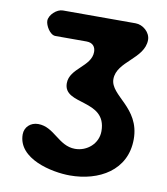

<svg xmlns="http://www.w3.org/2000/svg" viewBox="-81 -775 740 850"><g transform="rotate(10 289.0 -350.0)"><path d="M53 -136C53 -26 209 7 290 7C420 7 541 -59 541 -200C541 -343 406 -372 406 -447C406 -527 527 -559 527 -644C527 -678 493 -707 460 -707H133C106 -707 73 -677 73 -650C73 -630 95 -590 120 -590H260C289 -590 301 -572 301 -550C301 -484 206 -461 206 -393C206 -293 394 -355 394 -210C394 -154 346 -113 292 -113C217 -113 186 -193 113 -193C79 -193 53 -169 53 -136Z"/></g></svg>

Font: Asimov Print
Style: Regular
Weight: 500
Designer: Google
Version: Version 2.000980: 2014